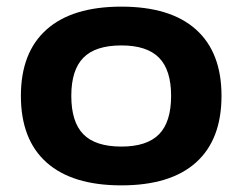

<svg xmlns="http://www.w3.org/2000/svg" viewBox="-20 -551 731 579"><path d="M346 8Q198 8 120.5 -61Q43 -130 43 -262Q43 -393 120.5 -462Q198 -531 346 -531Q494 -531 571 -462Q648 -393 648 -262Q648 -130 571 -61Q494 8 346 8ZM346 -109Q423 -109 459.5 -146Q496 -183 496 -262Q496 -340 459.5 -377Q423 -414 346 -414Q268 -414 231.5 -377Q195 -340 195 -262Q195 -183 231.5 -146Q268 -109 346 -109Z"/></svg>

Font: Asap Expanded
Style: Bold
Weight: 700
Width: 7
Designer: Pablo Cosgaya
Foundry: Omnibus-Type
Version: Version 3.001; ttfautohint (v1.8.4.7-5d5b)